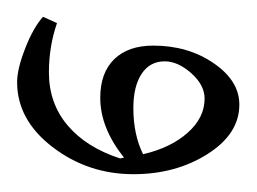

<svg xmlns="http://www.w3.org/2000/svg" viewBox="-132 -668 296 221"><g transform="rotate(90 15.5 -558.0)"><path d="M0 -430.2Q-15.1 -430.2 -38.8 -439.5Q-62.5 -448.7 -75.2 -460L-67.9 -476.1Q-41 -466.8 -11.2 -466.8Q24.4 -466.8 49.8 -488.3Q75.2 -509.8 87.9 -548.8L86.9 -553.2Q52.7 -525.9 18.1 -525.9Q-10.7 -525.9 -26.4 -542Q-42 -558.1 -42 -586.9Q-42 -627 -21.7 -656.5Q-1.5 -686 25.9 -686Q59.6 -686 82.8 -649.4Q106 -612.8 106 -564Q106 -511.7 74.7 -470.9Q43.5 -430.2 0 -430.2ZM29.8 -564Q60.5 -564 83 -575.2Q75.7 -606.9 58.3 -626.5Q41 -646 19 -646Q3.4 -646 -10.3 -630.6Q-23.9 -615.2 -23.9 -600.1Q-23.9 -583 -9.5 -573.5Q4.9 -564 29.8 -564Z"/></g></svg>

Font: Sahl Naskh
Style: Regular
Weight: 400
Designer: Pascal Zoghbi
Version: Version 1.001